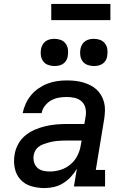

<svg xmlns="http://www.w3.org/2000/svg" viewBox="-20 -946 640 974"><path d="M206 8Q171 8 138.5 -1.5Q106 -11 84 -35Q62 -59 55 -92.5Q48 -126 54 -161Q58 -188 71.5 -213.5Q85 -239 107 -257.5Q129 -276 155.5 -287.5Q182 -299 209 -305.5Q236 -312 263 -314.5Q290 -317 317 -317H408L415 -359Q418 -380 413 -399.5Q408 -419 393.5 -432Q379 -445 359 -449.5Q339 -454 318 -454Q298 -454 278 -450.5Q258 -447 240 -437Q222 -427 208.5 -410Q195 -393 191 -372H95Q100 -397 110.5 -420Q121 -443 137.5 -463Q154 -483 176 -498Q198 -513 221.5 -522Q245 -531 269.5 -534.5Q294 -538 318 -538Q339 -538 359.5 -536Q380 -534 399.5 -528.5Q419 -523 436.5 -514.5Q454 -506 468.5 -493Q483 -480 493 -463Q503 -446 508 -426.5Q513 -407 512.5 -386.5Q512 -366 509 -345L466 -84H513V0H355L370 -90Q357 -68 339.5 -49Q322 -30 300 -16.5Q278 -3 254 2.5Q230 8 206 8ZM232 -76Q260 -76 287.5 -84.5Q315 -93 337.5 -112Q360 -131 373 -157Q386 -183 390 -211L394 -233H317Q305 -233 293 -232.5Q281 -232 269 -231Q257 -230 245 -227.5Q233 -225 221 -221.5Q209 -218 197.5 -213.5Q186 -209 175.5 -201Q165 -193 159 -182Q153 -171 151 -159Q148 -141 152.5 -124Q157 -107 169 -95.5Q181 -84 198 -80Q215 -76 232 -76ZM456 -611Q440 -611 424.5 -616.5Q409 -622 399.5 -634.5Q390 -647 387.5 -663.5Q385 -680 388 -697Q390 -708 396 -719Q402 -730 412 -737Q422 -744 433.5 -746.5Q445 -749 456 -749Q473 -749 488 -743.5Q503 -738 512.5 -725.5Q522 -713 524.5 -696.5Q527 -680 524 -663Q523 -652 517 -641Q511 -630 501 -623Q491 -616 479.5 -613.5Q468 -611 456 -611ZM256 -611Q240 -611 224.5 -616.5Q209 -622 199.5 -634.5Q190 -647 187.5 -663.5Q185 -680 188 -697Q190 -708 196 -719Q202 -730 212 -737Q222 -744 233.5 -746.5Q245 -749 256 -749Q273 -749 288 -743.5Q303 -738 312.5 -725.5Q322 -713 324.5 -696.5Q327 -680 324 -663Q323 -652 317 -641Q311 -630 301 -623Q291 -616 279.5 -613.5Q268 -611 256 -611ZM540 -844H240V-926H540Z"/></svg>

Font: Iosevka Curly Slab MdExObl
Style: Regular
Weight: 500
Width: 7
Italic angle: -9°
Monospace: yes
Designer: Belleve Invis
Foundry: Belleve Invis
Version: Version 11.1.0; ttfautohint (v1.8.3)